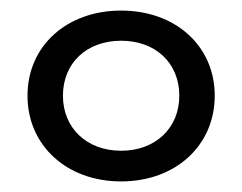

<svg xmlns="http://www.w3.org/2000/svg" viewBox="-20 -767 458 363"><path d="M209 -424C312 -424 386 -492 386 -586C386 -680 312 -747 209 -747C106 -747 32 -680 32 -586C32 -492 106 -424 209 -424ZM209 -482C144 -482 99 -525 99 -586C99 -648 144 -690 209 -690C274 -690 319 -648 319 -586C319 -525 274 -482 209 -482Z"/></svg>

Font: AWKNG-Font Medium
Style: Regular
Weight: 500
Designer: Awakening Church
Foundry: Awakening Church
Version: Version 1.700;PS 001.700;hotconv 1.0.88;makeotf.lib2.5.64775